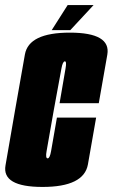

<svg xmlns="http://www.w3.org/2000/svg" viewBox="-49 -735 445 759"><path d="M119 4Q282.5 4 298.5 -84.8Q314.5 -173.5 331 -270H176Q158 -167 153 -138Q148 -109 139.5 -109Q130 -109 135.2 -137.8Q140.5 -166.5 163.5 -299Q189 -437.5 194 -465Q199 -492.5 207.5 -492.5Q215 -492.5 210.2 -465.2Q205.5 -438 186.5 -327H341.5Q360 -431.5 375.2 -518.8Q390.5 -606 227 -606Q65 -606 49.5 -520Q34 -434 10.5 -299Q-12 -167 -27.2 -81.5Q-42.5 4 119 4ZM155.5 -616H229L321 -715H218.5Z"/></svg>

Font: Anybody UltraCondensed ExtraBold
Style: Italic
Weight: 800
Width: 1
Italic angle: -10°
Version: Version 1.113;gftools[0.9.25]